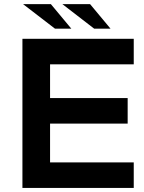

<svg xmlns="http://www.w3.org/2000/svg" viewBox="-20 -920 705 940"><path d="M89.8 0V-730H634.8V-605H225.1V-439.9H605V-314.9H225.1V-125H634.8V0ZM285.2 -899.9H420.9L521 -779.8H440.9ZM92.8 -899.9H229L329.1 -779.8H249Z"/></svg>

Font: Miedinger*
Style: Bold
Weight: 700
Version: Version 001.000